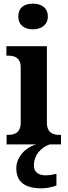

<svg xmlns="http://www.w3.org/2000/svg" viewBox="-20 -788 369 1048"><path d="M160 -628C203 -628 241 -650 241 -698C241 -748 203 -768 160 -768C114 -768 80 -748 80 -698C80 -650 114 -628 160 -628ZM16 0H179C122 14 69 68 69 130C69 206 117 240 208 240C228 240 268 234 288 224V161C266 166 246 169 229 169C192 169 165 153 165 115C165 52 212 13 252 0H313V-52H302C271 -52 236 -62 236 -119V-536H15V-484H28C57 -484 93 -474 93 -421V-119C93 -62 58 -52 26 -52H16Z"/></svg>

Font: Noto Serif Bengali SemiCondensed
Style: Bold
Weight: 700
Width: 4
Designer: Juan Bruce, Universal Thirst, Indian Type Foundry and the Monotype Design Team.
Foundry: Monotype Imaging Inc.
Version: Version 2.003